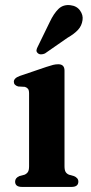

<svg xmlns="http://www.w3.org/2000/svg" viewBox="-20 -736 357 756"><path d="M234 -458V-81.5Q234 -66 238.5 -58.8Q243 -51.5 252 -48L270 -43Q288.5 -36 288.5 -21Q288.5 0 261.5 0H66.5Q39.5 0 39.5 -21Q39.5 -35.5 57 -43L76.5 -48Q85.5 -52 90 -59Q94.5 -66 94.5 -81.5V-368Q94.5 -381 90.2 -386.2Q86 -391.5 78 -394L51.5 -395.5Q34.5 -400.5 34.5 -414Q34.5 -428.5 58 -437L162.5 -472.5Q179 -478 189 -480.5Q199 -483 209.5 -483Q234 -483 234 -458ZM176 -649.5Q191.5 -682.5 210.2 -700.8Q229 -719 257.5 -715.5Q282.5 -712.5 295.2 -694.5Q308 -676.5 305 -657Q302 -634.5 287.2 -618.5Q272.5 -602.5 245.5 -587L157 -525.5Q149.5 -522 141.5 -522Q133.5 -522 128.5 -527Q122.5 -532.5 123.8 -539.2Q125 -546 129 -553Z"/></svg>

Font: Fraunces 9pt S000 SemiBold
Style: Regular
Weight: 600
Version: Version 1.000; ttfautohint (v1.8.3)